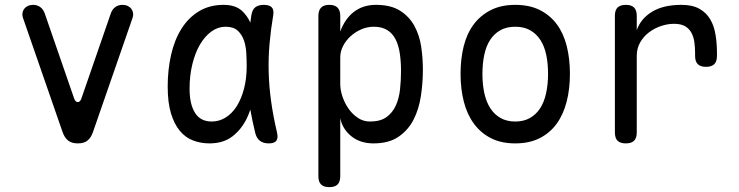

<svg xmlns="http://www.w3.org/2000/svg" viewBox="-20 -580 3040 790"><path d="M237 -38 74 -508Q71 -518 72.5 -527Q74 -536 79.5 -543.5Q85 -551 94.5 -555.5Q104 -560 116 -560Q133 -560 145.5 -551Q158 -542 164 -525L285 -175Q290 -160 300 -160Q310 -160 315 -175L436 -525Q442 -542 454.5 -551Q467 -560 484 -560Q496 -560 505.5 -555.5Q515 -551 520.5 -543.5Q526 -536 527.5 -527Q529 -518 526 -508L363 -38Q355 -14 340.5 -2Q326 10 300 10Q275 10 260 -2Q245 -14 237 -38Z M842 10Q806 10 774.5 -2Q743 -14 720 -41.5Q697 -69 683.5 -113.5Q670 -158 670 -224Q670 -293 684 -354.5Q698 -416 726.5 -461.5Q755 -507 798.5 -533.5Q842 -560 900 -560Q948 -560 975 -536Q997 -516 1010 -487Q1012 -502 1014 -516Q1018 -541 1031 -550.5Q1044 -560 1065 -560Q1089 -560 1098.5 -549.5Q1108 -539 1104 -516Q1094 -457 1089 -399.5Q1084 -342 1085.5 -283.5Q1087 -225 1095.5 -163.5Q1104 -102 1120 -34Q1125 -12 1117 -1Q1109 10 1086 10Q1063 10 1049 -1Q1035 -12 1030 -34Q1018 -83 1010 -129Q1004 -111 996 -94Q974 -48 936.5 -19Q899 10 842 10ZM851 -80Q882 -80 908.5 -96.5Q935 -113 954 -143Q973 -173 984 -215Q995 -257 995 -308Q995 -332 993.5 -360.5Q992 -389 984 -413Q976 -437 958.5 -453.5Q941 -470 908 -470Q877 -470 850 -450.5Q823 -431 803 -397Q783 -363 771.5 -316Q760 -269 760 -215Q760 -151 782.5 -115.5Q805 -80 851 -80Z M1335 -560Q1358 -560 1369 -548.5Q1380 -537 1380 -514V-450Q1389 -475 1402.5 -495Q1416 -515 1434 -529.5Q1452 -544 1475 -552Q1498 -560 1527 -560Q1588 -560 1626 -536Q1664 -512 1685 -473.5Q1706 -435 1713 -388Q1720 -341 1720 -294Q1720 -240 1712 -186Q1704 -132 1682 -88.5Q1660 -45 1620 -17.5Q1580 10 1517 10Q1462 10 1425.5 -19.5Q1389 -49 1380 -94V145Q1380 168 1369 179Q1358 190 1335 190Q1312 190 1301 179Q1290 168 1290 145V-514Q1290 -537 1301 -548.5Q1312 -560 1335 -560ZM1518 -470Q1491 -470 1466 -459Q1441 -448 1422 -430.5Q1403 -413 1391.5 -390.5Q1380 -368 1380 -344V-234Q1380 -210 1389 -183Q1398 -156 1414 -133Q1430 -110 1452.5 -95Q1475 -80 1502 -80Q1545 -80 1570 -98Q1595 -116 1608.5 -145.5Q1622 -175 1626 -212.5Q1630 -250 1630 -288Q1630 -327 1625 -360.5Q1620 -394 1607.5 -418.5Q1595 -443 1573 -456.5Q1551 -470 1518 -470Z M2100 10Q2042 10 2000 -11.5Q1958 -33 1930 -71Q1902 -109 1888.5 -161.5Q1875 -214 1875 -276Q1875 -338 1888 -390Q1901 -442 1929 -479.5Q1957 -517 1999.5 -538.5Q2042 -560 2100 -560Q2159 -560 2201.5 -538.5Q2244 -517 2271.5 -479.5Q2299 -442 2312 -390Q2325 -338 2325 -276Q2325 -214 2311.5 -161.5Q2298 -109 2270.5 -71Q2243 -33 2200.5 -11.5Q2158 10 2100 10ZM2100 -80Q2135 -80 2160.5 -94.5Q2186 -109 2202.5 -134.5Q2219 -160 2227 -196.5Q2235 -233 2235 -276Q2235 -319 2227.5 -354.5Q2220 -390 2203.5 -415.5Q2187 -441 2161.5 -455.5Q2136 -470 2100 -470Q2064 -470 2038.5 -455.5Q2013 -441 1996.5 -415.5Q1980 -390 1972.5 -354Q1965 -318 1965 -275Q1965 -232 1973 -196Q1981 -160 1997.5 -134.5Q2014 -109 2039.5 -94.5Q2065 -80 2100 -80Z M2555 10Q2532 10 2521 -1Q2510 -12 2510 -35V-515Q2510 -538 2521 -549Q2532 -560 2555 -560Q2578 -560 2589 -549Q2600 -538 2600 -515V-456Q2617 -504 2663.5 -532Q2710 -560 2784 -560Q2829 -560 2857.5 -544Q2886 -528 2902 -501Q2918 -474 2924 -438Q2930 -402 2930 -362V-350Q2930 -327 2919 -316Q2908 -305 2885 -305Q2862 -305 2851 -316Q2840 -327 2840 -350V-362Q2840 -385 2837 -406.5Q2834 -428 2825 -445Q2816 -462 2799 -472Q2782 -482 2753 -482Q2727 -482 2700 -473Q2673 -464 2650.5 -447Q2628 -430 2614 -405.5Q2600 -381 2600 -350V-35Q2600 -12 2589 -1Q2578 10 2555 10Z"/></svg>

Font: Maple Mono NF CN
Style: Regular
Weight: 400
Monospace: yes
Designer: subframe7536
Version: Version 7.000